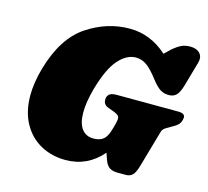

<svg xmlns="http://www.w3.org/2000/svg" viewBox="-99 -791 988 912"><g transform="rotate(15 394.5 -335.0)"><path d="M56 -248Q56 -309 77 -384Q123 -544 221.5 -610Q320 -676 432 -676Q534 -676 616 -602L646 -631Q671 -652 689 -660Q707 -668 731 -668Q757 -668 773 -655.5Q789 -643 789 -622Q789 -614 786 -603L750 -477Q740 -445 726.5 -432Q713 -419 690 -419Q666 -419 647.5 -431Q629 -443 605 -474Q573 -516 548.5 -533.5Q524 -551 495 -551Q450 -551 409.5 -505.5Q369 -460 339 -354Q320 -285 320 -235Q320 -182 340.5 -154.5Q361 -127 398 -127Q430 -127 447.5 -142Q465 -157 475 -194L482 -219Q487 -239 487 -246Q487 -258 481.5 -263Q476 -268 463 -274L428 -287Q405 -296 405 -320Q405 -327 406 -331Q410 -344 420.5 -350Q431 -356 453 -356L755 -355Q788 -355 788 -334Q788 -330 786 -322Q782 -307 773 -298Q764 -289 747 -280L721 -265Q711 -259 706 -253.5Q701 -248 699 -240L646 -55Q636 -22 623.5 -11Q611 0 593 0H551Q527 0 511.5 -10Q496 -20 486 -49L476 -78Q404 6 296 6Q229 6 174.5 -23.5Q120 -53 88 -110.5Q56 -168 56 -248Z"/></g></svg>

Font: Shrikhand
Style: Regular
Weight: 400
Italic angle: -14°
Designer: Jonny Pinhorn
Foundry: Jonny Pinhorn
Version: Version 1.001;PS 1.001;hotconv 1.0.88;makeotf.lib2.5.647800